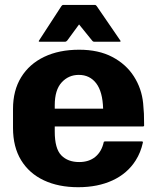

<svg xmlns="http://www.w3.org/2000/svg" viewBox="-20 -745 632 782"><path d="M562 -164.5Q553 -123.5 532.5 -91.5Q499 -38.5 438.8 -10.5Q378.5 17.5 298.5 17.5Q218.5 17.5 158.8 -10.5Q99 -38.5 66 -92.5Q33 -146.5 33 -224V-301.5Q33 -376.5 66.2 -430.5Q99.5 -484.5 160 -513.5Q220.5 -542.5 302.5 -542.5Q381.5 -542.5 437.5 -513Q493.5 -483.5 525.2 -434Q557 -384.5 563 -324.5Q565.5 -298 566.2 -281.8Q567 -265.5 567 -234Q567 -230 562 -230H203V-209Q203 -139.5 229.8 -112.2Q256.5 -85 302.5 -85Q342.5 -85 368.2 -106.2Q394 -127.5 402.5 -166Q403 -169 408 -169H558Q562.5 -169 562 -164.5ZM301 -440Q259 -440 231 -409.2Q203 -378.5 203 -316.5V-302.5H400Q398 -371.5 371.8 -405.8Q345.5 -440 301 -440ZM302 -645.5 254 -580Q250 -575 244.5 -575H142Q135.5 -575 139 -580L230 -720Q233.5 -725 237 -725H367Q370.5 -725 374 -720L470 -580Q473.5 -575 467 -575H364.5Q360.5 -575 358.5 -576.5Q356.5 -578 355 -580Z"/></svg>

Font: MFEK Sans
Style: Bold
Weight: 700
Designer: Owen Earl
Foundry: indestructible type*
Version: Version 0.001; ttfautohint (v1.8.4.7-5d5b)